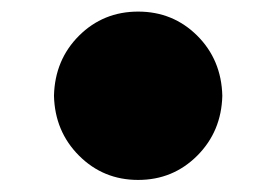

<svg xmlns="http://www.w3.org/2000/svg" viewBox="-20 -728 465 323"><path d="M212.4 -708.5Q271 -708.5 311.8 -668Q352.5 -627.4 354 -566.9Q352.5 -506.8 311.8 -466.1Q271 -425.3 212.4 -425.3Q153.8 -425.3 113 -466.1Q72.3 -506.8 70.8 -566.9Q72.3 -627.4 113 -668Q153.8 -708.5 212.4 -708.5Z"/></svg>

Font: Blazma
Style: Regular
Weight: 400
Designer: GGBotNet
Version: 1.00